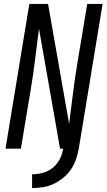

<svg xmlns="http://www.w3.org/2000/svg" viewBox="-20 -755 541 975"><path d="M143 200V130Q161 130 179.5 127Q198 124 215.5 116.5Q233 109 248 97Q263 85 274 69Q285 53 291.5 35.5Q298 18 301 0H285L178 -609Q177 -599 175.5 -589Q174 -579 173 -570L159 -459Q154 -418 148 -376.5Q142 -335 135 -294L86 0H8L129 -735H224L331 -126Q332 -136 333.5 -146Q335 -156 336 -165L350 -276Q355 -317 361 -358.5Q367 -400 374 -441L423 -735H501L380 0Q375 27 366 54Q357 81 340.5 105Q324 129 301 148Q278 167 252 179Q226 191 198 195.5Q170 200 143 200Z"/></svg>

Font: Iosevka Curly Oblique
Style: Regular
Weight: 400
Italic angle: -9°
Monospace: yes
Designer: Belleve Invis
Foundry: Belleve Invis
Version: Version 11.1.0; ttfautohint (v1.8.3)